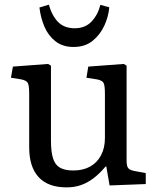

<svg xmlns="http://www.w3.org/2000/svg" viewBox="-20 -788 674 822"><path d="M265.1 14.2Q186 14.2 145.5 -29.5Q105 -73.2 105 -157.2V-386.2Q105 -422.4 98.9 -433.1Q92.8 -443.8 70.8 -448.2L26.9 -455.1L35.2 -502.9L186 -514.2L198.2 -506.8V-186Q198.2 -138.2 207 -110.1Q215.8 -82 236.8 -70.1Q257.8 -58.1 293.9 -58.1Q335.9 -58.1 366 -75Q396 -91.8 412.6 -123.3Q429.2 -154.8 429.2 -196.8V-386.2Q429.2 -421.4 423.6 -432.6Q418 -443.8 395 -448.2L350.1 -455.1L357.9 -502.9L509.8 -514.2L522 -506.8V-101.1Q522 -77.1 528.6 -68.6Q535.2 -60.1 554.2 -56.2L604 -46.9V0L449.2 5.9L435.1 -75.2H432.1Q406.2 -44.4 380.1 -24.7Q354 -4.9 326.2 4.6Q298.3 14.2 265.1 14.2ZM294.9 -586.9Q248 -586.9 217 -611.6Q186 -636.2 169.9 -674.6Q153.8 -712.9 148.9 -755.9L189 -768.1Q203.1 -719.2 229.5 -693.1Q255.9 -667 299.8 -667Q344.7 -667 371.8 -695.6Q398.9 -724.1 409.7 -767.1L447.8 -756.8Q444.8 -717.8 426.8 -678.5Q408.7 -639.2 376.2 -613Q343.8 -586.9 294.9 -586.9Z"/></svg>

Font: Literata
Style: Regular
Weight: 400
Designer: Latin by Veronika Burian and Jose Scaglione. Greek by Irene Vlachou. Cyrillic by Vera Evstafieva.
Foundry: TypeTogether
Version: Version 3.002